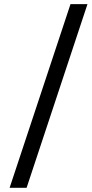

<svg xmlns="http://www.w3.org/2000/svg" viewBox="-20 -731 442 927"><path d="M26.4 175.8 320.3 -710.9H402.3L108.4 175.8Z"/></svg>

Font: Crimson Pro SemiBold
Style: Regular
Weight: 600
Designer: Jacques Le Bailly
Foundry: Baron von Fonthausen
Version: Version 1.003